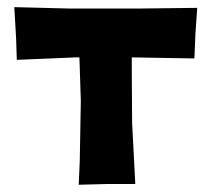

<svg xmlns="http://www.w3.org/2000/svg" viewBox="-20 -508 589 530"><path d="M19.5 -488.3 24.4 -403.3 26.4 -342.8 189.5 -349.6H199.2L203.1 -230.5L200.2 -64.5L197.3 2L271.5 0H353.5L344.7 -168L343.8 -310.5V-349.6L516.6 -346.7L519.5 -415L524.4 -486.3L359.4 -484.4H173.8Z"/></svg>

Font: MaokenAssortedSans-Lite
Style: Lite
Weight: 400
Version: Version 1.400